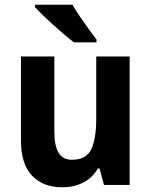

<svg xmlns="http://www.w3.org/2000/svg" viewBox="-20 -786 642 816"><path d="M531 -546V0H422L403 -70H396Q372 -29 332.5 -9.5Q293 10 245 10Q163 10 116 -39.5Q69 -89 69 -190V-546H211V-227Q211 -168 228.5 -137.5Q246 -107 286 -107Q347 -107 368 -152Q389 -197 389 -281V-546ZM288 -766Q300 -744 319 -716.5Q338 -689 357 -662.5Q376 -636 390 -619V-606H294Q277 -619 254 -638.5Q231 -658 206.5 -680Q182 -702 161.5 -722Q141 -742 128 -756V-766Z"/></svg>

Font: Noto Sans Sinhala SemiCondensed
Style: Bold
Weight: 700
Width: 4
Designer: Jelle Bosma - Monotype Design Team
Foundry: Monotype Imaging Inc.
Version: Version 2.006; ttfautohint (v1.8.4.7-5d5b)